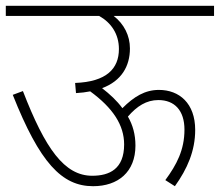

<svg xmlns="http://www.w3.org/2000/svg" viewBox="-20 -642 758 662"><path d="M0 -622V-587H322C363 -564 390 -525 390 -473C390 -405 347 -360 239 -356L242 -321C260 -322 276 -324 291 -327C369 -270 408 -211 408 -144C408 -59 357 -36 298 -36C202 -36 136 -129 59 -328L24 -315C117 -81 193 0 301 0C387 0 447 -49 447 -140C447 -178 438 -211 421 -240C452 -276 485 -297 526 -297C582 -297 616 -261 616 -195C616 -125 589 -74 550 -21L583 0C626 -60 653 -122 653 -194C653 -286 598 -332 528 -332C480 -332 442 -309 402 -269C383 -295 359 -317 332 -338C399 -363 428 -414 428 -475C428 -519 408 -559 372 -587H718V-622Z"/></svg>

Font: Noto Sans Devanagari UI ExtraLight
Style: Regular
Weight: 200
Designer: Jelle Bosma - Monotype Design Team
Foundry: Monotype Imaging Inc.
Version: Version 2.003